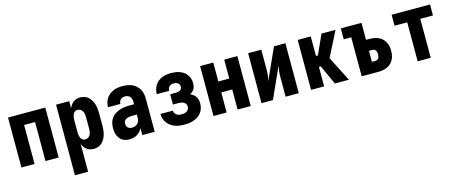

<svg xmlns="http://www.w3.org/2000/svg" viewBox="-44 -1122 4588 1931"><g transform="rotate(-15 2250.0 -156.5)"><path d="M56 0V-520H444V0H307V-406H193V0Z M556 215V-520H693V-446Q700 -463 711 -479Q722 -495 737.5 -506.5Q753 -518 771.5 -523Q790 -528 809 -528Q833 -528 855.5 -520Q878 -512 895 -495.5Q912 -479 923.5 -458Q935 -437 941.5 -414Q948 -391 950 -367.5Q952 -344 952 -320V-200Q952 -176 950 -152.5Q948 -129 941.5 -106Q935 -83 923.5 -62Q912 -41 895 -24.5Q878 -8 855.5 0Q833 8 809 8Q790 8 771.5 3Q753 -2 737.5 -13.5Q722 -25 711 -41Q700 -57 693 -74V215ZM751 -106Q767 -106 781 -115Q795 -124 802.5 -138Q810 -152 812.5 -168Q815 -184 815 -200V-320Q815 -336 812.5 -352Q810 -368 802.5 -382Q795 -396 781 -405Q767 -414 751 -414Q741 -414 731 -410Q721 -406 714 -398Q707 -390 703 -380.5Q699 -371 696.5 -361Q694 -351 693.5 -340.5Q693 -330 693 -320V-200Q693 -190 693.5 -179.5Q694 -169 696.5 -159Q699 -149 703 -139.5Q707 -130 714 -122Q721 -114 731 -110Q741 -106 751 -106Z M1181 8Q1161 8 1142.5 4Q1124 0 1108 -10Q1092 -20 1080 -35.5Q1068 -51 1061 -68.5Q1054 -86 1051 -105Q1048 -124 1048 -143Q1048 -170 1054.5 -196.5Q1061 -223 1076.5 -245Q1092 -267 1115 -282Q1138 -297 1163.5 -306Q1189 -315 1215.5 -318Q1242 -321 1269 -321H1315V-346Q1315 -360 1311.5 -374Q1308 -388 1299 -399Q1290 -410 1276.5 -415.5Q1263 -421 1248 -421Q1236 -421 1223.5 -417.5Q1211 -414 1201.5 -405.5Q1192 -397 1187.5 -385Q1183 -373 1183 -360H1054Q1054 -384 1060.5 -407.5Q1067 -431 1080 -451.5Q1093 -472 1112.5 -487Q1132 -502 1154 -511.5Q1176 -521 1200 -524.5Q1224 -528 1248 -528Q1274 -528 1299 -524Q1324 -520 1347 -510Q1370 -500 1389.5 -482.5Q1409 -465 1421.5 -443Q1434 -421 1439 -396Q1444 -371 1444 -346V0H1315V-73Q1306 -54 1292 -38.5Q1278 -23 1260 -12Q1242 -1 1221.5 3.5Q1201 8 1181 8ZM1234 -99Q1250 -99 1266 -104Q1282 -109 1293.5 -120.5Q1305 -132 1310 -148Q1315 -164 1315 -180V-214H1269Q1259 -214 1249 -213Q1239 -212 1229 -210Q1219 -208 1209 -203.5Q1199 -199 1191.5 -192Q1184 -185 1180.5 -175.5Q1177 -166 1177 -155Q1177 -144 1180.5 -133Q1184 -122 1192 -114Q1200 -106 1211.5 -102.5Q1223 -99 1234 -99Z M1752 8Q1727 8 1702.5 5Q1678 2 1654.5 -7Q1631 -16 1610.5 -30.5Q1590 -45 1575.5 -65Q1561 -85 1553.5 -109.5Q1546 -134 1546 -158H1675Q1675 -145 1682 -132.5Q1689 -120 1700 -112.5Q1711 -105 1725 -102Q1739 -99 1752 -99Q1766 -99 1780 -102Q1794 -105 1806 -112.5Q1818 -120 1824.5 -132.5Q1831 -145 1831 -159Q1831 -173 1824 -185.5Q1817 -198 1804.5 -205Q1792 -212 1778 -214.5Q1764 -217 1750 -217H1692V-324H1750Q1761 -324 1772.5 -326Q1784 -328 1794 -333.5Q1804 -339 1809.5 -349.5Q1815 -360 1815 -371Q1815 -383 1810 -393Q1805 -403 1795.5 -409.5Q1786 -416 1775 -418.5Q1764 -421 1753 -421Q1740 -421 1728.5 -417Q1717 -413 1708 -404.5Q1699 -396 1695 -384Q1691 -372 1691 -360H1562V-361Q1562 -385 1568.5 -408Q1575 -431 1587.5 -451.5Q1600 -472 1618.5 -487Q1637 -502 1659 -511.5Q1681 -521 1705 -524.5Q1729 -528 1753 -528Q1776 -528 1799 -525Q1822 -522 1844 -514Q1866 -506 1885 -492.5Q1904 -479 1917.5 -460Q1931 -441 1937.5 -418.5Q1944 -396 1944 -373Q1944 -358 1941 -342.5Q1938 -327 1930.5 -313.5Q1923 -300 1911.5 -290Q1900 -280 1886 -272Q1903 -264 1917.5 -253Q1932 -242 1942 -227Q1952 -212 1956 -194Q1960 -176 1960 -157Q1960 -132 1953 -108Q1946 -84 1931 -63.5Q1916 -43 1895 -29Q1874 -15 1850.5 -6.5Q1827 2 1802 5Q1777 8 1752 8Z M2056 0V-520H2193V-323H2307V-520H2444V0H2307V-209H2193V0Z M2556 0V-520H2693V-312Q2693 -282 2689.5 -252.5Q2686 -223 2678 -194L2825 -520H2944V0H2807V-208Q2807 -238 2810.5 -267.5Q2814 -297 2822 -326L2675 0Z M3072 0V-520H3208V-317H3228L3320 -520H3466L3334 -260L3466 0H3320L3246 -162L3228 -203H3208V0Z M3599 0V-406H3521V-520H3736V-343H3773Q3797 -343 3820 -339Q3843 -335 3864.5 -325.5Q3886 -316 3903.5 -299.5Q3921 -283 3932 -262.5Q3943 -242 3947.5 -218.5Q3952 -195 3952 -172Q3952 -148 3947.5 -124.5Q3943 -101 3932 -80.5Q3921 -60 3903.5 -43.5Q3886 -27 3864.5 -17.5Q3843 -8 3820 -4Q3797 0 3773 0ZM3773 -114Q3783 -114 3792 -119Q3801 -124 3806.5 -132.5Q3812 -141 3813.5 -151Q3815 -161 3815 -172Q3815 -182 3813.5 -192Q3812 -202 3806.5 -210.5Q3801 -219 3792 -224Q3783 -229 3773 -229H3736V-114Z M4182 0V-406H4050V-520H4450V-406H4318V0Z"/></g></svg>

Font: Iosevka Curly Heavy
Style: Regular
Weight: 900
Monospace: yes
Designer: Belleve Invis
Foundry: Belleve Invis
Version: Version 22.1.2; ttfautohint (v1.8.4)